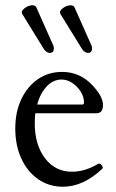

<svg xmlns="http://www.w3.org/2000/svg" viewBox="-20 -698 441 729"><path d="M219 11Q166 11 125 -17.5Q84 -46 61 -96Q38 -146 38 -210Q38 -273 61 -321.5Q84 -370 124 -397.5Q164 -425 216 -425Q285 -425 333 -372Q371 -331 371 -299Q371 -268 346 -268H114Q112 -250 112 -230Q112 -148 151 -97Q190 -46 253 -46Q302 -46 351 -75Q359 -80 366 -71Q373 -62 368 -57Q296 11 219 11ZM214 -396Q182 -396 157.5 -370Q133 -344 121 -301H292Q299 -301 299 -309Q299 -330 286.5 -350Q274 -370 254.5 -383Q235 -396 214 -396ZM169 -497Q164 -497 158 -500.5Q152 -504 147 -511L65 -644Q58 -655 73 -666.5Q88 -678 103 -678Q114 -678 118 -670L182 -526Q186 -517 183.5 -507Q181 -497 169 -497ZM314 -497Q309 -497 303 -500.5Q297 -504 292 -511L210 -644Q203 -655 218 -666.5Q233 -678 248 -678Q259 -678 263 -670L327 -526Q331 -517 328.5 -507Q326 -497 314 -497Z"/></svg>

Font: Junicode
Style: Regular
Weight: 400
Designer: Peter S. Baker
Version: Version 2.100; ttfautohint (v1.8.4)